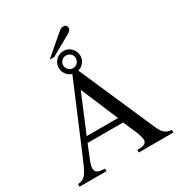

<svg xmlns="http://www.w3.org/2000/svg" viewBox="-214 -1082 1145 1226"><g transform="rotate(-30 359.0 -469.0)"><path d="M611 -111Q621 -87 630 -70Q639 -53 649 -42.5Q659 -32 672 -26.5Q685 -21 705 -19V0H450V-19Q477 -19 486.5 -21Q496 -23 505 -28Q511 -31 515 -38Q519 -45 519 -52Q519 -63 514 -82Q509 -101 500 -122L459 -216H197L151 -102Q147 -92 144.5 -80.5Q142 -69 142 -60Q142 -37 159 -28Q176 -19 212 -19V0H13V-19Q35 -21 49 -28Q63 -35 75.5 -52.5Q88 -70 102.5 -101.5Q117 -133 139 -186L333 -646Q309 -654 293 -675Q277 -696 277 -723Q277 -756 300.5 -779Q324 -802 358 -802Q390 -802 413 -778.5Q436 -755 436 -722Q436 -695 419.5 -674Q403 -653 377 -646ZM329 -532 214 -257H445ZM403 -724Q403 -743 389 -756Q375 -769 355 -769Q338 -769 324 -755.5Q310 -742 310 -724Q310 -704 323.5 -690Q337 -676 355 -676Q376 -676 389.5 -690Q403 -704 403 -724ZM395 -919Q408 -930 414.5 -934Q421 -938 435 -938Q460 -938 460 -912Q460 -901 451 -893Q442 -885 428 -877L287 -798H254Z"/></g></svg>

Font: STIXGeneralUnicodeRegular
Style: Regular
Weight: 400
Designer: MicroPress Inc., with final additions and corrections provided by Coen Hoffman, Elsevier (retired)
Version: Version 1.1.0